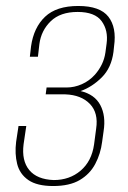

<svg xmlns="http://www.w3.org/2000/svg" viewBox="-20 -615 430 643"><path d="M158 8Q104 8 75 -12Q46 -32 37.5 -66Q29 -100 34 -140L42 -193H68L59 -132Q52 -77 78 -45.5Q104 -14 160 -12Q213 -12 250 -43.5Q287 -75 295 -131L302 -184Q310 -237 281 -267Q252 -297 199 -299H133L136 -322H203Q229 -322 254 -333Q279 -344 298 -365Q312 -381 321 -399.5Q330 -418 333 -439L337 -469Q343 -513 320.5 -544Q298 -575 240 -575Q182 -575 150 -544Q118 -513 112 -468L107 -425H80L84 -460Q93 -523 131 -559Q169 -595 242 -595Q315 -595 343 -559Q371 -523 362 -460L360 -441Q353 -388 321 -356Q289 -324 250 -310Q297 -299 316 -263Q335 -227 327 -176L322 -140Q317 -100 299 -66Q281 -32 247 -12Q213 8 158 8Z"/></svg>

Font: Alumni Sans SC Thin
Style: Italic
Weight: 100
Italic angle: -8°
Designer: Robert E. Leuschke
Foundry: Robert E. Leuschke
Version: Version 1.016